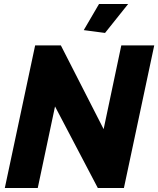

<svg xmlns="http://www.w3.org/2000/svg" viewBox="-20 -936 788 956"><path d="M155 -710H283L496 -293L584 -710H748L597 0H467L254 -406L168 0H4ZM503 -772 397 -786 473 -916H618Z"/></svg>

Font: Raleway Thin ExtraBold
Style: Italic
Weight: 800
Italic angle: -12°
Version: Version 4.026